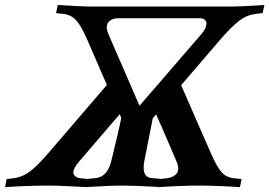

<svg xmlns="http://www.w3.org/2000/svg" viewBox="-73 -754 1087 775"><path d="M424.3 -4.9Q370.1 -4.9 276.4 1V1.5Q275.9 1.5 274.9 1.2Q273.9 1 273.4 1H272.5L271.5 1.5V1Q171.9 -4.9 115.2 -4.9Q41.5 -4.9 -52.7 1.5L-46.4 -31.2L-17.1 -34.7Q17.6 -39.1 48.3 -62.3Q79.1 -85.4 124.5 -138.7Q181.2 -204.6 358.4 -411.1Q345.2 -441.9 318.4 -503.4Q291.5 -564.9 278.3 -595.7Q255.9 -647.5 235.6 -670.7Q215.3 -693.8 184.6 -697.8H185.1Q184.1 -697.8 169.9 -699.2Q155.8 -700.7 153.3 -701.2L160.2 -733.9Q253.4 -727.5 293.5 -727.5H854Q897.9 -727.5 994.1 -733.9L987.3 -701.2L958.5 -697.8Q922.9 -693.4 892.1 -669.9Q861.3 -646.5 815.9 -593.8L658.2 -410.2Q677.7 -364.7 717.8 -273.4Q757.8 -182.1 777.8 -136.7Q800.8 -83.5 820.1 -60.5Q839.4 -37.6 870.6 -34.7L902.3 -31.2L895.5 1.5Q802.2 -4.9 733.4 -4.9Q661.1 -4.9 565.9 1.5V0.5Q467.3 -4.9 424.3 -4.9ZM538.6 -35.2Q541.5 -35.2 557.6 -33.7Q573.7 -32.2 577.1 -31.7L601.6 -34.7Q620.6 -37.1 633.5 -47.1Q646.5 -57.1 646.5 -73.2Q646.5 -85 639.2 -103Q626.5 -133.3 613.3 -163.8Q600.1 -194.3 584 -231.2Q567.9 -268.1 557.1 -292.5Q554.2 -289.1 548.3 -282Q542.5 -274.9 539.6 -271.5L543.5 -275.9Q542.5 -271 509.8 -105Q506.8 -91.3 506.8 -78.1Q506.8 -38.1 538.6 -35.2ZM416.5 -277.3 410.2 -293Q364.3 -239.7 245.1 -100.6Q223.1 -74.7 223.1 -58.6Q223.1 -48.8 231.4 -42.2Q239.7 -35.6 251.5 -34.7L278.3 -31.7L314.5 -35.2Q362.8 -41.5 377.4 -108.9Q407.2 -230.5 416.5 -277.3ZM734.9 -680.2H400.9Q384.3 -680.2 371.1 -670.7Q357.9 -661.1 357.9 -644.5Q357.9 -632.3 365.2 -614.7Q385.3 -568.8 426 -475.1Q466.8 -381.3 490.2 -327.1Q527.3 -370.6 612.5 -468.8Q697.8 -566.9 740.7 -617.2Q760.3 -640.6 760.3 -659.2Q760.3 -668.9 752.9 -674.6Q745.6 -680.2 734.9 -680.2Z"/></svg>

Font: Flanker
Style: Bold Italic
Weight: 700
Italic angle: -12°
Designer: Flanker
Version: Version 2.000